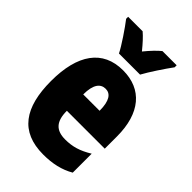

<svg xmlns="http://www.w3.org/2000/svg" viewBox="-232 -851 946 946"><g transform="rotate(45 241.0 -378.0)"><path d="M173 -606H320C341 -645 387 -714 415 -752V-766H316C296 -750 273 -726 246 -693C220 -725 198 -749 178 -766H77V-752C103 -719 156 -641 173 -606ZM246 -562C105 -562 32 -459 32 -274C32 -90 101 10 261 10C325 10 379 -2 427 -30V-162C376 -131 336 -119 285 -119C221 -119 191 -151 191 -225H455V-310C455 -472 378 -562 246 -562ZM250 -437C283 -437 305 -409 305 -339H191C191 -411 216 -437 250 -437Z"/></g></svg>

Font: Noto Sans Ethiopic ExtraCondensed Black
Style: Regular
Weight: 900
Width: 2
Designer: Monotype Design Team
Foundry: Monotype Imaging Inc.
Version: Version 2.102